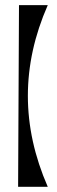

<svg xmlns="http://www.w3.org/2000/svg" viewBox="-20 -720 219 740"><path d="M49.8 0 53.2 -700.2H164.1Q10.7 -351.1 164.1 0Z"/></svg>

Font: Cakra Normal
Style: Regular
Weight: 400
Designer: Lucia Kollert, Vojtech Kollert
Foundry: OoM Type
Version: Version 1.000;Glyphs 3.1.1 (3148)